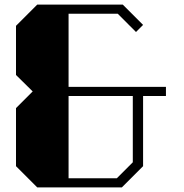

<svg xmlns="http://www.w3.org/2000/svg" viewBox="-20 -820 806 840"><path d="M50 -347 123 -420 50 -492V-707L143 -800H517L606 -711L575 -680L495 -760H280V-440H706V-400H606V-93L513 0H143L50 -93ZM491 -40 561 -110V-400H280V-40Z"/></svg>

Font: Kumar One
Style: Regular
Weight: 400
Designer: Parimal Parmar
Foundry: Indian Type Foundry
Version: Version 1.001;PS 1.001;hotconv 1.0.88;makeotf.lib2.5.647800